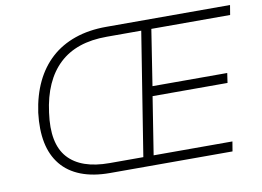

<svg xmlns="http://www.w3.org/2000/svg" viewBox="-76 -820 1277 936"><g transform="rotate(-10 562.5 -352.5)"><path d="M396 0Q314 0 253.5 -23.5Q193 -47 156 -92.5Q119 -138 106 -202.5Q93 -267 103 -350Q115 -435 146.5 -500.5Q178 -566 228 -611.5Q278 -657 347 -681Q416 -705 502 -705H1115L1107 -657H717L674 -381H1044L1037 -333H666L621 -48H1011L1003 0ZM403 -48H570L667 -657H496Q420 -657 361.5 -637Q303 -617 260.5 -577Q218 -537 191.5 -478Q165 -419 155 -341Q134 -191 198 -119.5Q262 -48 403 -48Z"/></g></svg>

Font: Nunito Sans 7pt ExtraLight
Style: Italic
Weight: 250
Italic angle: -9°
Designer: Vernon Adams
Foundry: Vernon Adams
Version: Version 3.101;gftools[0.9.27]